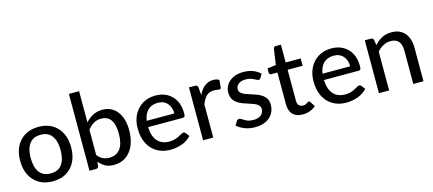

<svg xmlns="http://www.w3.org/2000/svg" viewBox="-54 -1256 4019 1782"><g transform="rotate(-15 1955.0 -365.0)"><path d="M285 7Q172.5 7 106 -63.8Q39.5 -134.5 39.5 -254.5Q39.5 -374.5 106 -445.2Q172.5 -516 285 -516Q397 -516 463 -445.2Q529 -374.5 529 -254.5Q529 -134.5 463 -63.8Q397 7 285 7ZM285 -69Q357 -69 392.5 -117.5Q428 -166 428 -254Q428 -342 392.5 -391Q357 -440 285 -440Q211.5 -440 176 -391Q140.5 -342 140.5 -254Q140.5 -166 176.2 -117.5Q212 -69 285 -69Z M872 7Q822.5 7 789 -11.5Q755.5 -30 730 -63L725 -20.5Q721 0 700.5 0H637V-738H735V-438Q803 -516 897.5 -516Q986.5 -516 1038.5 -449.5Q1090.5 -383 1090.5 -267.5Q1090.5 -185.5 1064 -123.5Q1037.5 -61.5 988.5 -27.2Q939.5 7 872 7ZM848 -68.5Q916 -68.5 952.8 -117Q989.5 -165.5 989.5 -263.5Q989.5 -439 865 -439Q823.5 -439 792.5 -420Q761.5 -401 735 -366.5V-125Q759 -94 787 -81.2Q815 -68.5 848 -68.5Z M1414.5 7Q1344.5 7 1289.2 -24.2Q1234 -55.5 1202.2 -116Q1170.5 -176.5 1170.5 -264.5Q1170.5 -335 1199.2 -392Q1228 -449 1281.8 -482.5Q1335.5 -516 1409.5 -516Q1471.5 -516 1519.8 -489.2Q1568 -462.5 1596 -411.8Q1624 -361 1624 -288Q1624 -265.5 1619 -257.8Q1614 -250 1600.5 -250H1267.5Q1271 -158.5 1312.5 -114Q1354 -69.5 1423 -69.5Q1451.5 -69.5 1473 -75.2Q1494.5 -81 1511 -88.8Q1527.5 -96.5 1539.5 -104Q1549 -109.5 1556.8 -113.2Q1564.5 -117 1570.5 -117Q1582.5 -117 1588.5 -108L1616.5 -72.5Q1580 -31 1524.8 -12Q1469.5 7 1414.5 7ZM1536 -310Q1536 -369 1503.5 -407Q1471 -445 1411.5 -445Q1350.5 -445 1314.8 -409.2Q1279 -373.5 1270 -310Z M1826.5 0H1729V-508H1785.5Q1801 -508 1807 -502.2Q1813 -496.5 1815 -482L1821 -410Q1872.5 -517 1963 -517Q1996 -517 2020 -502.5L2013.5 -429.5Q2010 -416 1997 -416Q1991.5 -416 1981 -418Q1965.5 -421.5 1946 -421.5Q1899 -421.5 1872 -394.8Q1845 -368 1826.5 -318Z M2226.5 8Q2174 8 2129.8 -9.2Q2085.5 -26.5 2055 -54L2078 -91.5Q2085 -105.5 2103.5 -105.5Q2111 -105.5 2118.2 -101.8Q2125.5 -98 2134 -92Q2148.5 -81.5 2171 -71.5Q2193.5 -61.5 2231 -61.5Q2265 -61.5 2286.8 -72.2Q2308.5 -83 2319.2 -100.8Q2330 -118.5 2330 -139.5Q2330 -163 2315 -177.5Q2300 -192 2276 -201.8Q2252 -211.5 2224 -219.8Q2196 -228 2168.8 -238.5Q2141.5 -249 2119 -264.8Q2096.5 -280.5 2082.8 -305.2Q2069 -330 2069 -367Q2069 -406.5 2090.2 -440.2Q2111.5 -474 2152.5 -495Q2193.5 -516 2252.5 -516Q2303 -516 2344 -500.2Q2385 -484.5 2413.5 -456L2392 -420.5Q2388 -414 2383.5 -411.2Q2379 -408.5 2372 -408.5Q2364 -408.5 2345 -418.5Q2331 -427 2309.2 -435.2Q2287.5 -443.5 2254.5 -443.5Q2211.5 -443.5 2186.5 -423.8Q2161.5 -404 2161.5 -374.5Q2161.5 -352.5 2176.2 -338.8Q2191 -325 2215 -315.5Q2239 -306 2267 -297.8Q2295 -289.5 2322 -279.2Q2349 -269 2371.5 -253.5Q2394 -238 2407.8 -214.8Q2421.5 -191.5 2421.5 -157Q2421.5 -110 2399 -72.5Q2376.5 -35 2333 -13.5Q2289.5 8 2226.5 8Z M2686 8Q2624.5 8 2591.2 -26.2Q2558 -60.5 2558 -124.5V-429H2499Q2490.5 -429 2484.8 -434.5Q2479 -440 2479 -450V-489L2562 -500.5L2583.5 -652.5Q2588 -670.5 2606 -670.5H2656V-499.5H2800V-429H2656V-131.5Q2656 -101.5 2670.5 -86.5Q2685 -71.5 2708.5 -71.5Q2726 -71.5 2737.2 -76.8Q2748.5 -82 2756 -88Q2763.5 -94 2769.5 -94Q2778.5 -94 2783 -84.5L2812 -38Q2787.5 -16 2754.5 -4Q2721.5 8 2686 8Z M3104 7Q3034 7 2978.8 -24.2Q2923.5 -55.5 2891.8 -116Q2860 -176.5 2860 -264.5Q2860 -335 2888.8 -392Q2917.5 -449 2971.2 -482.5Q3025 -516 3099 -516Q3161 -516 3209.2 -489.2Q3257.5 -462.5 3285.5 -411.8Q3313.5 -361 3313.5 -288Q3313.5 -265.5 3308.5 -257.8Q3303.5 -250 3290 -250H2957Q2960.5 -158.5 3002 -114Q3043.5 -69.5 3112.5 -69.5Q3141 -69.5 3162.5 -75.2Q3184 -81 3200.5 -88.8Q3217 -96.5 3229 -104Q3238.5 -109.5 3246.2 -113.2Q3254 -117 3260 -117Q3272 -117 3278 -108L3306 -72.5Q3269.5 -31 3214.2 -12Q3159 7 3104 7ZM3225.5 -310Q3225.5 -369 3193 -407Q3160.5 -445 3101 -445Q3040 -445 3004.2 -409.2Q2968.5 -373.5 2959.5 -310Z M3846.5 0H3748.5V-324Q3748.5 -378.5 3723.5 -408.8Q3698.5 -439 3647 -439Q3575.5 -439 3516.5 -373V0H3418.5V-508H3477.5Q3498 -508 3503 -488.5L3510.5 -437.5Q3543 -473.5 3583 -494.8Q3623 -516 3676 -516Q3732 -516 3769.8 -491.8Q3807.5 -467.5 3827 -424.2Q3846.5 -381 3846.5 -324Z"/></g></svg>

Font: Verano Sans Medium
Style: Regular
Weight: 500
Designer: Lukasz Dziedzic with Adam Twardoch and Botio Nikoltchev
Foundry: tyPoland Lukasz Dziedzic
Version: Version 3.001;December 28, 2019;FontCreator 12.0.0.2547 64-b